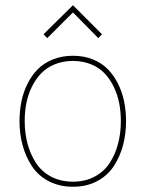

<svg xmlns="http://www.w3.org/2000/svg" viewBox="-20 -710 561 740"><path d="M261.2 -689.9 373 -578.1 358.9 -563 261.2 -662.1 162.1 -563 147.9 -578.1ZM465.8 -243.2Q465.8 -193.4 453.9 -149.2Q441.9 -105 418 -68.8Q394 -32.7 353.8 -11.5Q313.5 9.8 261.2 9.8Q209 9.8 168.2 -11.5Q127.4 -32.7 103.5 -68.8Q79.6 -105 67.4 -149.2Q55.2 -193.4 55.2 -243.2Q55.2 -282.2 62.5 -318.4Q69.8 -354.5 85.9 -387Q102.1 -419.4 125.7 -443.4Q149.4 -467.3 184.3 -481.2Q219.2 -495.1 261.2 -495.1Q303.2 -495.1 337.6 -481.2Q372.1 -467.3 395.5 -443.4Q418.9 -419.4 435.1 -387Q451.2 -354.5 458.5 -318.4Q465.8 -282.2 465.8 -243.2ZM445.8 -243.2Q445.8 -278.8 439.5 -311.8Q433.1 -344.7 418.7 -374.8Q404.3 -404.8 383.3 -427Q362.3 -449.2 330.8 -462.2Q299.3 -475.1 261.2 -475.1Q222.7 -475.1 191.2 -462.2Q159.7 -449.2 138.4 -427Q117.2 -404.8 102.5 -374.8Q87.9 -344.7 81.5 -311.8Q75.2 -278.8 75.2 -243.2Q75.2 -197.8 85.9 -157Q96.7 -116.2 118.2 -82.8Q139.6 -49.3 176.5 -29.5Q213.4 -9.8 261.2 -9.8Q308.6 -9.8 345.2 -29.5Q381.8 -49.3 403.3 -82.8Q424.8 -116.2 435.3 -157Q445.8 -197.8 445.8 -243.2Z"/></svg>

Font: Genome Thin
Style: Regular
Weight: 250
Designer: Alfredo Marco Pradil
Version: Version 1.001